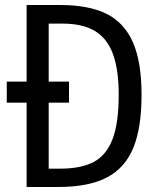

<svg xmlns="http://www.w3.org/2000/svg" viewBox="-20 -745 640 765"><path d="M86 -336H7V-420H86V-725H220Q332.5 -725 403.2 -690.5Q474 -656 509 -577.8Q544 -499.5 544 -367Q544 -236 511.2 -156Q478.5 -76 406 -38Q333.5 0 212 0H86ZM453 -367Q453 -469 429.5 -531.2Q406 -593.5 357 -622.2Q308 -651 229 -651H174V-420H255V-336H174V-73H219Q302.5 -73 353 -99.5Q403.5 -126 428.2 -190Q453 -254 453 -367Z"/></svg>

Font: JuliaMono Latin
Style: Regular
Weight: 400
Monospace: yes
Designer: cormullion
Foundry: corm
Version: Version 0.049; ttfautohint (v1.8.4)